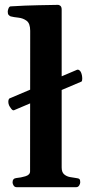

<svg xmlns="http://www.w3.org/2000/svg" viewBox="-20 -778 367 798"><path d="M38.1 -319.8Q32.7 -317.9 26.4 -326.4Q20 -335 17.6 -340.3Q14.6 -347.7 14.6 -354.5Q14.6 -364.3 19 -368.7L299.8 -487.8Q305.2 -489.7 310.1 -485.8Q314.9 -481.9 316.9 -476.6Q321.8 -465.3 321.8 -450.7Q321.8 -441.9 318.8 -439ZM49.3 0Q41 0 36.6 -6.8Q32.2 -13.7 32.2 -20Q32.2 -36.6 48.3 -38.1Q66.4 -39.6 85.7 -45.4Q105 -51.3 105 -65.9L105.5 -649.9Q105.5 -680.7 90.6 -691.7Q75.7 -702.6 56.6 -704.6Q37.6 -706.5 23.9 -710Q19 -712.4 15.6 -716.3Q12.2 -720.2 12.2 -729.5Q12.2 -735.4 15.4 -743.2Q18.6 -751 23.9 -751.5Q85.9 -755.4 140.1 -756.3Q194.3 -757.3 221.7 -757.8Q225.6 -757.8 231 -753.7Q236.3 -749.5 236.3 -737.8V-82Q236.3 -62.5 246.3 -53.7Q256.3 -44.9 270.3 -42.2Q284.2 -39.6 295.9 -38.1Q306.2 -37.1 309.8 -33.9Q313.5 -30.8 313.5 -20.5Q313.5 -14.2 309.1 -7.1Q304.7 0 296.4 0Z"/></svg>

Font: Gelasio SemiBold
Style: Regular
Weight: 600
Designer: Eben Sorkin
Foundry: Eben Sorkin
Version: Version 1.008